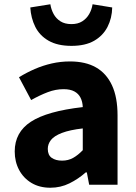

<svg xmlns="http://www.w3.org/2000/svg" viewBox="-20 -866 638 900"><path d="M216 14Q165 14 127.5 -8.5Q90 -31 69.5 -69.5Q49 -108 49 -156Q49 -246 125 -295.5Q201 -345 368 -364Q367 -389 357.5 -408Q348 -427 328.5 -437.5Q309 -448 278 -448Q241 -448 204 -434Q167 -420 126 -397L69 -504Q105 -526 143 -542.5Q181 -559 222.5 -568.5Q264 -578 308 -578Q381 -578 430 -550Q479 -522 505 -466Q531 -410 531 -325V0H398L387 -58H382Q347 -27 305.5 -6.5Q264 14 216 14ZM271 -113Q300 -113 323 -126Q346 -139 368 -162V-264Q307 -257 270.5 -243Q234 -229 219 -210Q204 -191 204 -168Q204 -139 222.5 -126Q241 -113 271 -113ZM315 -651Q250 -651 208 -675Q166 -699 145.5 -740Q125 -781 122 -831L216 -846Q220 -821 231.5 -800Q243 -779 263.5 -766Q284 -753 315 -753Q345 -753 365.5 -766Q386 -779 398 -800Q410 -821 414 -846L506 -831Q505 -781 484 -740Q463 -699 421.5 -675Q380 -651 315 -651Z"/></svg>

Font: Noto Sans TC ExtraBold
Style: Regular
Weight: 800
Designer: Ryoko NISHIZUKA  (kana, bopomofo & ideographs); Paul D. Hunt (Latin, Greek & Cyrillic); Sandoll Communications , Soo-you
Foundry: Adobe
Version: Version 2.004-H2;hotconv 1.0.118;makeotfexe 2.5.65603